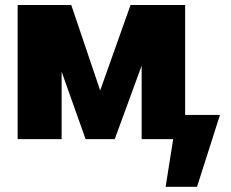

<svg xmlns="http://www.w3.org/2000/svg" viewBox="-20 -550 912 759"><path d="M496.1 -530.3H711.9V-95.7H849.6L758.8 188.5H634.8L664.6 0H540V-290.5L433.6 0H318.4L223.6 -266.6V0H49.8V-530.3H261.7L376 -192.4Z"/></svg>

Font: Pretendard JP Black
Style: Regular
Weight: 900
Designer: Base glyphs from Inter by Rasmus Andersson; Hangeul glyphs from Noto Sans CJK(Source Han Sans) by Jang Soo-young and Kan
Foundry: Kil Hyung-jin
Version: Version 1.309